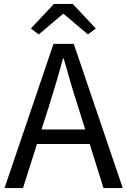

<svg xmlns="http://www.w3.org/2000/svg" viewBox="-20 -956 647 976"><path d="M300 -885H304L427 -781L467 -811L350 -936H254L137 -811L177 -781ZM191 -298 227 -410C253 -493 277 -572 300 -658H304C328 -573 351 -493 378 -410L413 -298ZM506 0H604L355 -733H252L3 0H97L168 -224H436Z"/></svg>

Font: Noto Sans Mono CJK JP Regular
Style: Regular
Weight: 400
Designer: Ryoko NISHIZUKA (kana & ideographs); Paul D. Hunt (Latin, Greek & Cyrillic); Wenlong ZHANG (bopomofo); Sandoll Communica
Foundry: Adobe Systems Incorporated
Version: Version 1.004;PS 1.004;hotconv 1.0.82;makeotf.lib2.5.63406